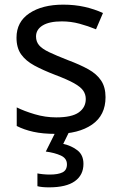

<svg xmlns="http://www.w3.org/2000/svg" viewBox="-20 -566 519 826"><path d="M434 -148Q434 -70 376 -30Q318 10 220 10Q164 10 123.5 1Q83 -8 52 -24V-104Q84 -88 129.5 -74.5Q175 -61 222 -61Q289 -61 319 -82.5Q349 -104 349 -140Q349 -160 338 -176Q327 -192 298.5 -208Q270 -224 217 -244Q165 -264 128 -284Q91 -304 71 -332Q51 -360 51 -404Q51 -472 106.5 -509Q162 -546 252 -546Q301 -546 343.5 -536.5Q386 -527 423 -510L393 -440Q359 -454 322 -464Q285 -474 246 -474Q192 -474 163.5 -456.5Q135 -439 135 -409Q135 -387 148 -371.5Q161 -356 191.5 -341.5Q222 -327 273 -307Q324 -288 360 -268Q396 -248 415 -219.5Q434 -191 434 -148ZM339 139Q339 187 302 213.5Q265 240 191 240Q159 240 141 235V180Q150 182 165 183.5Q180 185 194 185Q230 185 249 175.5Q268 166 268 141Q268 115 241.5 103Q215 91 177 86L220 0H278L252 53Q288 61 313.5 81Q339 101 339 139Z"/></svg>

Font: Noto Sans Cypro Minoan
Style: Regular
Weight: 400
Designer: David Williams
Foundry: David Williams
Version: Version 1.503; ttfautohint (v1.8.4.7-5d5b)